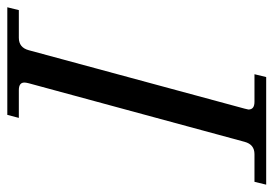

<svg xmlns="http://www.w3.org/2000/svg" viewBox="-142 -620 752 528"><g transform="rotate(-90 234.0 -356.0)"><path d="M286.1 0H-9.8L-2 -32.2H74.2Q100.6 -32.2 107.9 -59.1L269 -652.8Q271 -660.6 271 -665Q271 -680.2 250 -680.2H173.8L182.1 -711.9H478L470.2 -680.2H394Q367.2 -680.2 359.9 -652.8L199.2 -59.1Q196.8 -49.3 196.8 -48.8Q196.8 -32.2 217.8 -32.2H293.9Z"/></g></svg>

Font: Flanker Steampunk
Style: Italic
Weight: 400
Italic angle: -12°
Designer: Alexey Kryukov, Leonardo Di Lena
Foundry: Alexey Kryukov, Leonardo Di Lena
Version: 1.210